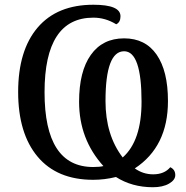

<svg xmlns="http://www.w3.org/2000/svg" viewBox="-20 -745 780 806"><path d="M545.9 -38.1Q580.6 -13.2 623 -13.2Q669.9 -13.2 694.8 -43Q715.8 -33.2 715.8 -9.8Q715.8 10.7 689.5 25.9Q663.1 41 622.1 41Q534.2 41 466.8 -2Q418.9 9.8 371.1 9.8Q219.2 9.8 137.7 -87.6Q56.2 -185.1 56.2 -358.9Q56.2 -533.2 137.9 -629.2Q219.7 -725.1 372.1 -725.1Q485.8 -725.1 485.8 -676.8Q485.8 -651.4 467.8 -643.1Q422.4 -670.9 372.1 -670.9Q167 -670.9 167 -357.9Q167 -43.9 371.1 -43.9Q399.4 -43.9 414.1 -47.9Q312 -160.6 312 -317.9Q312 -445.3 361.3 -514.6Q410.6 -584 501 -584Q590.3 -584 637.7 -515.4Q685.1 -446.8 685.1 -320.8Q685.1 -129.4 545.9 -38.1ZM495.1 -84Q574.2 -153.8 574.2 -317.9Q574.2 -529.8 501 -529.8Q422.9 -529.8 422.9 -320.8Q422.9 -178.2 495.1 -84Z"/></svg>

Font: Droid-TTFautohint Serif
Style: Regular
Weight: 400
Foundry: Ascender Corporation
Version: Version 1.00; ttfautohint (v1.00rc1.4-1a1c-dirty) -l 8 -r 50